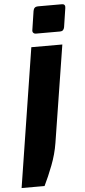

<svg xmlns="http://www.w3.org/2000/svg" viewBox="-65 -796 470 1067"><g transform="rotate(-5 170.5 -262.0)"><path d="M165 -611Q156 -611 150.5 -617Q145 -623 147 -633L163 -738Q167 -761 189 -761H323Q334 -761 338 -754.5Q342 -748 340 -738L324 -633Q320 -611 300 -611ZM11 237 133 -538H306L220 4Q210 66 186.5 127Q163 188 139 237Z"/></g></svg>

Font: Exo Thin ExtraBold
Style: Italic
Weight: 800
Italic angle: -9°
Version: Version 2.000